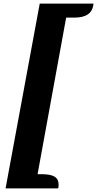

<svg xmlns="http://www.w3.org/2000/svg" viewBox="-20 -834 540 1068"><path d="M11 214 201 -814H500Q497 -775 470.5 -755.5Q444 -736 394 -736H348L189 135H212Q261 135 283.5 148.5Q306 162 306 193Q306 201 305.5 206Q305 211 302 214Z"/></svg>

Font: Sansita Swashed Light
Style: Bold
Weight: 700
Version: Version 1.003